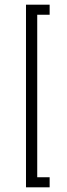

<svg xmlns="http://www.w3.org/2000/svg" viewBox="-20 -760 287 820"><path d="M91 40V-740H192V-697H139V-3H192V40Z"/></svg>

Font: Oxford Sans
Style: Regular
Weight: 300
Designer: Matt McInerney, Pablo Impallari, Rodrigo Fuenzalida
Foundry: Matt McInerney, Pablo Impallari, Rodrigo Fuenzalida
Version: Version 3.000g; ttfautohint (v1.5) -l 8 -r 28 -G 28 -x 14 -D